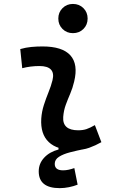

<svg xmlns="http://www.w3.org/2000/svg" viewBox="-20 -768 626 995"><path d="M289.6 207Q180.7 207 180.7 120.1Q180.7 79.6 208.7 49.3Q236.8 19 283.2 6.8V-18.6L411.1 -9.3L417 4.4Q378.4 12.2 343.3 21.2Q308.1 30.3 285.9 44.4Q263.7 58.6 263.7 81.1Q263.7 114.7 306.6 114.7Q320.8 114.7 335.4 111.6Q350.1 108.4 365.2 103L382.3 189Q361.3 197.3 337.2 202.1Q313 207 289.6 207ZM357.9 -596.2Q325.7 -596.2 304 -617.9Q282.2 -639.6 282.2 -671.9Q282.2 -704.1 304 -725.8Q325.7 -747.6 357.9 -747.6Q390.6 -747.6 412.4 -725.8Q434.1 -704.1 434.1 -671.9Q434.1 -639.6 412.4 -617.9Q390.6 -596.2 357.9 -596.2ZM471.7 -119.6 505.4 -31.2Q475.6 -14.2 442.4 -2.2Q409.2 9.8 366.2 9.8Q276.4 9.8 232.7 -31.7Q189 -73.2 193.8 -153.3Q196.3 -189.5 207.3 -223.6Q218.3 -257.8 231.4 -290Q244.6 -322.3 252 -352.1Q261.2 -388.7 244.1 -407.2Q227.1 -425.8 184.6 -425.8Q138.2 -425.8 95.2 -414.6L85 -513.7Q113.8 -522 142.6 -524.7Q171.4 -527.3 200.2 -527.3Q303.2 -527.3 344.7 -481.2Q386.2 -435.1 364.3 -345.2Q356.4 -311.5 343.8 -282.2Q331.1 -252.9 320.6 -224.1Q310.1 -195.3 307.6 -162.1Q302.7 -92.8 385.3 -92.8Q409.7 -92.8 428 -98.9Q446.3 -105 471.7 -119.6Z"/></svg>

Font: Cascadia Mono Medium
Style: Italic
Weight: 500
Italic angle: -10°
Monospace: yes
Designer: Aaron Bell
Foundry: Saja Typeworks
Version: Version 2407.024